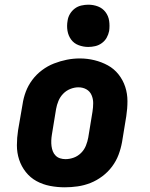

<svg xmlns="http://www.w3.org/2000/svg" viewBox="-20 -790 640 818"><path d="M256 8Q224 8 193 2Q162 -4 135.5 -18.5Q109 -33 90 -57Q71 -81 61.5 -110Q52 -139 52 -171Q52 -203 57 -235L76 -345Q80 -373 90 -399.5Q100 -426 117.5 -449.5Q135 -473 159 -491Q183 -509 210 -519.5Q237 -530 264.5 -535.5Q292 -541 320 -541Q352 -541 382.5 -533.5Q413 -526 439.5 -511.5Q466 -497 485 -473Q504 -449 513.5 -420Q523 -391 523 -359Q523 -327 518 -295L500 -185Q495 -157 485 -130.5Q475 -104 457.5 -80.5Q440 -57 416 -39Q392 -21 365.5 -10.5Q339 0 311 4Q283 8 256 8ZM259 -112Q277 -112 294.5 -118.5Q312 -125 325.5 -138.5Q339 -152 346 -169.5Q353 -187 356 -204L374 -314Q377 -333 377 -351Q377 -369 370 -385Q363 -401 348 -409.5Q333 -418 314 -418Q297 -418 279.5 -411Q262 -404 249 -390.5Q236 -377 229 -360Q222 -343 219 -326L201 -216Q199 -204 198.5 -191.5Q198 -179 199.5 -167.5Q201 -156 205 -145.5Q209 -135 217 -127Q225 -119 236 -115.5Q247 -112 259 -112ZM356 -590Q335 -590 315 -597.5Q295 -605 283 -621.5Q271 -638 267.5 -659Q264 -680 268 -702Q270 -717 278 -730.5Q286 -744 298.5 -753.5Q311 -763 326.5 -766.5Q342 -770 356 -770Q378 -770 397.5 -762.5Q417 -755 429.5 -738.5Q442 -722 445 -701Q448 -680 445 -658Q442 -643 434.5 -629.5Q427 -616 414 -606.5Q401 -597 386 -593.5Q371 -590 356 -590Z"/></svg>

Font: Iosevka Slab HvExObl
Style: Regular
Weight: 900
Width: 7
Italic angle: -9°
Monospace: yes
Designer: Belleve Invis
Foundry: Belleve Invis
Version: Version 11.1.1; ttfautohint (v1.8.3)